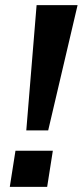

<svg xmlns="http://www.w3.org/2000/svg" viewBox="-20 -725 321 745"><path d="M82 -219 122 -705H281L167 -219ZM18 0 40 -140H185L163 0Z"/></svg>

Font: Nunito Sans 10pt
Style: Bold Italic
Weight: 700
Italic angle: -9°
Designer: Vernon Adams
Foundry: Vernon Adams
Version: Version 3.101;gftools[0.9.27]